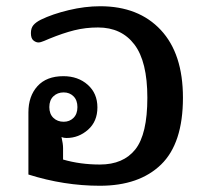

<svg xmlns="http://www.w3.org/2000/svg" viewBox="-20 -581 667 615"><path d="M71 -22V-221Q71 -273 100 -305Q129 -337 183 -337Q230 -337 261 -309.5Q292 -282 292 -237Q292 -192 262 -165.5Q232 -139 193 -139Q184 -139 177 -142Q182 -120 182 -107V-70Q237 -54 300 -54Q375 -54 413.5 -102.5Q452 -151 452 -268Q452 -384 410.5 -438.5Q369 -493 294 -493Q254 -493 218 -484Q182 -475 138 -457Q133 -455 121.5 -450Q110 -445 103 -445Q95 -445 87 -451.5Q79 -458 79 -475Q79 -491 87 -500.5Q95 -510 111 -518Q148 -536 200 -548.5Q252 -561 301 -561Q424 -561 495 -485Q566 -409 566 -268Q566 -122 496 -54Q426 14 300 14Q185 14 71 -22ZM228 -238Q228 -260 215.5 -272.5Q203 -285 184 -285Q164 -285 151 -272.5Q138 -260 138 -238Q138 -216 151 -203.5Q164 -191 184 -191Q203 -191 215.5 -203.5Q228 -216 228 -238Z"/></svg>

Font: Maitree Semibold
Style: Regular
Weight: 600
Designer: CadsonDemak Team
Foundry: CadsonDemak
Version: Version 1.000